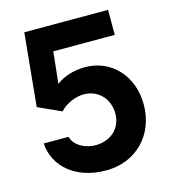

<svg xmlns="http://www.w3.org/2000/svg" viewBox="-112 -839 840 941"><g transform="rotate(-15 308.0 -369.0)"><path d="M311 10C463 10 572 -100 572 -255C572 -400 475 -506 340 -506C284 -506 227 -488 194 -460L211 -621H523V-748H98L62 -378L179 -325C209 -358 258 -379 301 -379C373 -379 426 -323 426 -249C426 -176 375 -127 301 -123C250 -120 187 -147 175 -197H49C56 -80 156 10 311 10Z"/></g></svg>

Font: Oakes Bold
Style: Regular
Weight: 700
Designer: Samuel Oakes
Foundry: Samuel Oakes
Version: Version 1.003;PS 001.003;hotconv 1.0.88;makeotf.lib2.5.64775